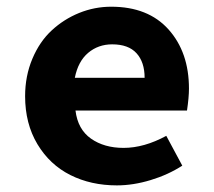

<svg xmlns="http://www.w3.org/2000/svg" viewBox="-20 -543 640 575"><path d="M330.1 12.2Q252.4 12.2 190.7 -18.8Q128.9 -49.8 92 -111.3Q55.2 -172.9 55.2 -254.9Q55.2 -315.4 76.9 -366.9Q98.6 -418.5 134.8 -451.9Q170.9 -485.4 217 -504.2Q263.2 -522.9 313 -522.9Q423.8 -522.9 484.9 -454.6Q545.9 -386.2 545.9 -277.8Q545.9 -251.5 540 -211.9H206.1Q212.9 -155.8 252.4 -127.9Q292 -100.1 350.1 -100.1Q411.6 -100.1 478 -136.2L525.9 -46.9Q483.4 -19.5 431.2 -3.7Q378.9 12.2 330.1 12.2ZM204.1 -310.1H413.1Q413.1 -356.9 388.9 -383.5Q364.7 -410.2 315.9 -410.2Q274.4 -410.2 244.1 -384.8Q213.9 -359.4 204.1 -310.1Z"/></svg>

Font: Office Code Pro Bold
Style: Regular
Weight: 700
Designer: Nathan Rutzky & Paul D. Hunt
Foundry: Adobe Systems Incorporated
Version: Version 1.004;PS 001.004;hotconv 1.0.70;makeotf.lib2.5.58329